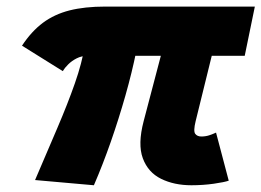

<svg xmlns="http://www.w3.org/2000/svg" viewBox="-20 -547 783 575"><path d="M553.2 7.8Q501.5 7.8 462.4 -11.5Q423.3 -30.8 407.7 -73Q392.1 -115.2 410.2 -184.1L472.2 -419.9H624L565.9 -184.1Q558.6 -154.3 564.7 -146.2Q570.8 -138.2 583 -138.2Q596.7 -138.2 608.9 -142.6Q621.1 -147 627 -149.9L665 -5.9Q652.8 -1.5 620.4 3.2Q587.9 7.8 553.2 7.8ZM261.2 7.8 85 -7.8Q121.1 -92.3 151.9 -164.1Q182.6 -235.8 204.1 -297.1Q225.6 -358.4 233.9 -410.2L388.2 -394Q375.5 -331.1 355.7 -261.2Q335.9 -191.4 311.8 -122.3Q287.6 -53.2 261.2 7.8ZM168 -334 45.9 -410.2Q74.2 -453.1 108.6 -478.8Q143.1 -504.4 188.5 -515.9Q233.9 -527.3 294.9 -527.3H743.2L712.9 -379.9H243.2Q224.6 -379.9 209.7 -372.3Q194.8 -364.7 184.3 -354.2Q173.8 -343.8 168 -334Z"/></svg>

Font: Reddit Sans Black
Style: Italic
Weight: 900
Italic angle: -11.25°
Designer: Stephen Hutchings
Version: Version 1.013